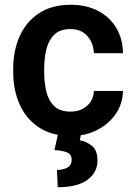

<svg xmlns="http://www.w3.org/2000/svg" viewBox="-20 -558 561 802"><path d="M274.9 -91.8Q315.9 -91.8 343.3 -115.7Q370.6 -139.6 372.1 -178.2H493.7Q492.7 -124.5 463.4 -82Q434.1 -39.6 385.5 -14.9Q336.9 9.8 276.9 9.8Q195.8 9.8 142.1 -26.1Q88.4 -62 61.8 -122.3Q35.2 -182.6 35.2 -256.3V-272Q35.2 -345.7 61.8 -406Q88.4 -466.3 142.1 -502.2Q195.8 -538.1 276.4 -538.1Q340.3 -538.1 388.9 -512.9Q437.5 -487.8 465.1 -442.4Q492.7 -397 493.7 -335.9H372.1Q370.6 -377.9 345.2 -407.2Q319.8 -436.5 273.9 -436.5Q230 -436.5 206.3 -412.8Q182.6 -389.2 173.6 -351.6Q164.6 -314 164.6 -272V-256.3Q164.6 -213.9 173.3 -176.3Q182.1 -138.7 206.1 -115.2Q230 -91.8 274.9 -91.8ZM222.7 0H318.8L313.5 27.8Q340.8 32.7 364 51.3Q387.2 69.8 387.2 112.3Q387.2 162.6 345 193.4Q302.7 224.1 221.2 224.1L217.8 151.9Q243.7 151.9 261.5 141.8Q279.3 131.8 279.3 109.4Q279.3 87.9 262.2 79.6Q245.1 71.3 207.5 68.8Z"/></svg>

Font: Vazirmatn RD UI SemiBold
Style: Regular
Weight: 600
Designer: Saber Rastikerdar
Foundry: Saber Rastikerdar
Version: Version 33.003